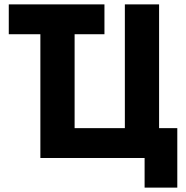

<svg xmlns="http://www.w3.org/2000/svg" viewBox="-20 -720 846 875"><path d="M164 0H639V135H788V-136H705V-700H549V-136H320V-564H456V-700H20V-564H164Z"/></svg>

Font: Fixel Text Bold
Style: Bold
Weight: 700
Width: 4
Designer: AlfaBravo + MacPaw
Foundry: Kyrylo Tkachov, Marchela Mozhyna, Serhii Makarenko, Maria Weinstein, Zakhar Kryvoshyya
Version: Version 1.211